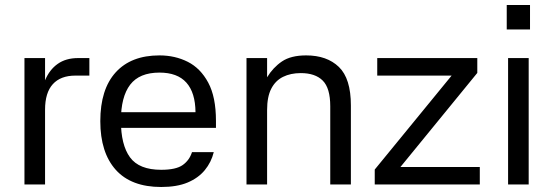

<svg xmlns="http://www.w3.org/2000/svg" viewBox="-20 -737 2210 767"><path d="M160 0H77.7V-505H160V-416.3Q177.7 -458.7 210.5 -481.8Q243.3 -505 291.7 -505H337V-435H281.3Q222 -435 191 -400.8Q160 -366.7 160 -298.7Z M420.7 -288.7H761Q760.3 -367 724.5 -407Q688.7 -447 617 -447Q537 -447 500 -398.7Q463 -350.3 463 -255Q463 -158.3 499.3 -108.5Q535.7 -58.7 624 -58.7Q683 -58.7 709.8 -77.7Q736.7 -96.7 747 -129.3H834Q824 -88.7 798 -57.2Q772 -25.7 729.3 -7.8Q686.7 10 624 10Q504 10 442.3 -58.8Q380.7 -127.7 380.7 -253Q380.7 -380.3 442.2 -448Q503.7 -515.7 617 -515.7Q679.3 -515.7 730.2 -490Q781 -464.3 811.8 -407Q842.7 -349.7 842.7 -254.3V-226.3H419.7Z M1047 0H964.7V-505H1047V-428.3Q1070.7 -467.3 1106.3 -491.5Q1142 -515.7 1203 -515.7Q1286 -515.7 1333.8 -469.5Q1381.7 -423.3 1381.7 -315.7V0H1299.3V-312.7Q1299.3 -385 1269.3 -415Q1239.3 -445 1181.7 -445Q1141 -445 1110.7 -430Q1080.3 -415 1063.7 -382.8Q1047 -350.7 1047 -297.3Z M1477 -59.7 1820.7 -479.7 1837.7 -435H1487V-505H1886.7V-445.7L1548.7 -32L1543 -70H1896.7V0H1477Z M2092 -505V0H2009.7V-505ZM2004.3 -717H2097.3V-619.3H2004.3Z"/></svg>

Font: 42dot Sans Light
Style: Regular
Weight: 300
Designer: 42dot
Version: Version 1.000